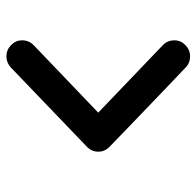

<svg xmlns="http://www.w3.org/2000/svg" viewBox="-27 -592 614 600"><g transform="rotate(-90 280.0 -292.0)"><path d="M404 -579Q424 -579 439 -564.5Q454 -550 454 -530Q454 -508 438 -493L228 -292L438 -91Q454 -76 454 -54Q454 -34 439 -19.5Q424 -5 404 -5Q383 -5 369 -19Q369 -19 307 -78Q245 -137 183.5 -196.5Q122 -256 122 -256Q106 -271 106 -292Q106 -313 122 -328Q122 -328 369 -565Q384 -579 404 -579Z"/></g></svg>

Font: Brass Mono
Style: Bold
Weight: 700
Monospace: yes
Version: Version 1.100; ttfautohint (v1.8.3) -l 8 -r 50 -G 200 -x 14 